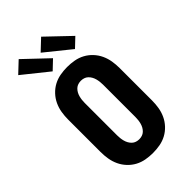

<svg xmlns="http://www.w3.org/2000/svg" viewBox="-293 -1083 1186 1186"><g transform="rotate(-45 300.0 -490.5)"><path d="M300 8Q269 8 238.5 2.5Q208 -3 181 -17.5Q154 -32 132.5 -55Q111 -78 98 -106Q85 -134 80 -164.5Q75 -195 75 -226V-509Q75 -540 80 -570.5Q85 -601 98 -629Q111 -657 132.5 -680Q154 -703 181 -717.5Q208 -732 238.5 -737.5Q269 -743 300 -743Q331 -743 361.5 -737.5Q392 -732 419 -717.5Q446 -703 467.5 -680Q489 -657 502 -629Q515 -601 520 -570.5Q525 -540 525 -509V-226Q525 -195 520 -164.5Q515 -134 502 -106Q489 -78 467.5 -55Q446 -32 419 -17.5Q392 -3 361.5 2.5Q331 8 300 8ZM300 -112Q313 -112 325.5 -116Q338 -120 347.5 -129Q357 -138 363.5 -149.5Q370 -161 373.5 -174Q377 -187 378.5 -200Q380 -213 380 -226V-509Q380 -522 378.5 -535Q377 -548 373.5 -561Q370 -574 363.5 -585.5Q357 -597 347.5 -606Q338 -615 325.5 -619Q313 -623 300 -623Q287 -623 274.5 -619Q262 -615 252.5 -606Q243 -597 236.5 -585.5Q230 -574 226.5 -561Q223 -548 221.5 -535Q220 -522 220 -509V-226Q220 -213 221.5 -200Q223 -187 226.5 -174Q230 -161 236.5 -149.5Q243 -138 252.5 -129Q262 -120 274.5 -116Q287 -112 300 -112ZM413 -787 247 -921 319 -989 472 -843ZM218 -787 51 -921 123 -989 277 -843Z"/></g></svg>

Font: Iosevka Etoile Heavy
Style: Regular
Weight: 900
Designer: Belleve Invis
Foundry: Belleve Invis
Version: Version 22.1.2; ttfautohint (v1.8.4)